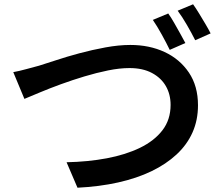

<svg xmlns="http://www.w3.org/2000/svg" viewBox="-20 -862 1040 897"><path d="M42 -525Q70 -530 102.5 -539Q135 -548 162 -555Q192 -564 241.5 -580.5Q291 -597 350.5 -613Q410 -629 472.5 -640.5Q535 -652 589 -652Q678 -652 749 -619Q820 -586 862.5 -523Q905 -460 905 -370Q905 -301 879.5 -243.5Q854 -186 805 -140.5Q756 -95 687.5 -62Q619 -29 531.5 -9.5Q444 10 342 15L291 -104Q391 -106 479 -122.5Q567 -139 634 -171.5Q701 -204 739 -253.5Q777 -303 777 -372Q777 -421 755 -459.5Q733 -498 690 -521Q647 -544 585 -544Q539 -544 485 -533Q431 -522 374.5 -505Q318 -488 264.5 -468.5Q211 -449 167 -430.5Q123 -412 94 -400ZM766 -799Q779 -781 793.5 -755.5Q808 -730 822 -705Q836 -680 846 -661L773 -629Q758 -660 736 -700Q714 -740 694 -769ZM882 -842Q895 -824 910.5 -798.5Q926 -773 940.5 -748.5Q955 -724 964 -706L892 -674Q876 -706 853.5 -745Q831 -784 810 -812Z"/></svg>

Font: Noto Sans JP SemiBold
Style: Regular
Weight: 600
Designer: Ryoko NISHIZUKA  (kana, bopomofo & ideographs); Paul D. Hunt (Latin, Greek & Cyrillic); Sandoll Communications , Soo-you
Foundry: Adobe
Version: Version 2.004-H2;hotconv 1.0.118;makeotfexe 2.5.65603